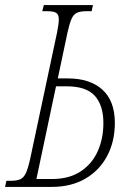

<svg xmlns="http://www.w3.org/2000/svg" viewBox="-46 -734 509 754"><path d="M-26 0 -21 -24H-3Q20 -24 33.5 -30Q47 -36 55.5 -54Q64 -72 72 -108L178 -606Q185 -641 185 -657Q185 -678 174 -684Q163 -690 139 -690H120L126 -714H319L314 -690H294Q270 -690 256.5 -684Q243 -678 235 -660Q227 -642 219 -606L181 -426H221Q307 -426 356 -382Q405 -338 405 -251Q405 -178 374.5 -121Q344 -64 288.5 -32Q233 0 157 0ZM97 -31H158Q226 -31 271 -61Q316 -91 338 -140.5Q360 -190 360 -251Q360 -320 326.5 -357.5Q293 -395 216 -395H174Z"/></svg>

Font: Noto Serif ExtraCondensed ExtraLight
Style: Italic
Weight: 200
Width: 2
Italic angle: -12°
Designer: Monotype Design Team
Foundry: Monotype Imaging Inc.
Version: Version 2.014; ttfautohint (v1.8.4.7-5d5b)